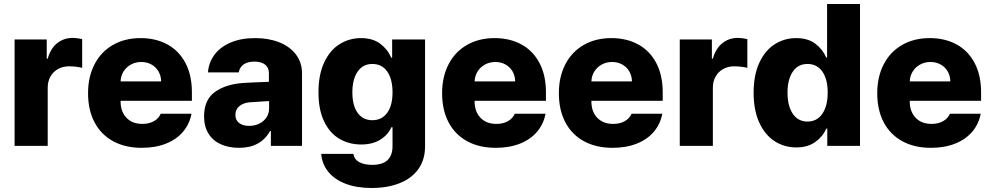

<svg xmlns="http://www.w3.org/2000/svg" viewBox="-20 -727 4942 957"><path d="M52.7 -530.3H212.9V-434.6H217.8Q231.9 -485.4 264.9 -511.7Q297.9 -538.1 342.8 -538.1Q362.3 -538.1 389.6 -532.2V-388.7Q378.4 -392.1 359.4 -394.3Q340.3 -396.5 324.2 -396.5Q293.5 -396.5 269.3 -383.1Q245.1 -369.6 231.4 -345.5Q217.8 -321.3 217.8 -290V0H52.7Z M418.9 -262.7Q418.9 -344.2 451.2 -406.5Q483.4 -468.8 542.7 -502.9Q602.1 -537.1 680.7 -537.1Q755.9 -537.1 813.7 -505.9Q871.6 -474.6 904.1 -413.6Q936.5 -352.5 936.5 -266.6V-224.6H581.1V-221.7Q581.1 -170.4 610.4 -139.9Q639.6 -109.4 689.5 -109.4Q722.7 -109.4 746.8 -122.8Q771 -136.2 781.2 -160.2H934.6Q924.8 -108.4 892.1 -70.1Q859.4 -31.7 806.9 -11Q754.4 9.8 686.5 9.8Q604 9.8 543.7 -23.2Q483.4 -56.2 451.2 -117.4Q418.9 -178.7 418.9 -262.7ZM783.2 -321.3Q782.7 -349.1 770 -371.1Q757.3 -393.1 734.9 -405.5Q712.4 -418 684.6 -418Q655.8 -418 632.6 -405.3Q609.4 -392.6 595.7 -370.6Q582 -348.6 581.1 -321.3Z M1193.4 -313.5Q1237.3 -316.4 1300.8 -318.4Q1308.6 -319.3 1320.3 -319.3V-362.3Q1320.3 -390.1 1301.3 -405Q1282.2 -419.9 1248 -419.9Q1214.8 -419.9 1194.8 -406.2Q1174.8 -392.6 1169.9 -366.2H1016.6Q1020 -414.1 1048.1 -452.9Q1076.2 -491.7 1128.2 -514.4Q1180.2 -537.1 1252 -537.1Q1318.4 -537.1 1371.3 -516.4Q1424.3 -495.6 1454.8 -455.8Q1485.4 -416 1485.4 -360.4V0H1330.1V-74.2H1326.2Q1303.7 -33.2 1265.1 -11.7Q1226.6 9.8 1171.9 9.8Q1120.1 9.8 1080.8 -7.8Q1041.5 -25.4 1019.3 -60.8Q997.1 -96.2 997.1 -147.5Q997.1 -229.5 1051.3 -268.6Q1105.5 -307.6 1193.4 -313.5ZM1221.7 -99.6Q1249.5 -99.6 1272.5 -110.8Q1295.4 -122.1 1308.6 -142.3Q1321.8 -162.6 1321.3 -188.5V-222.7H1311.5L1220.7 -216.8Q1189.5 -212.9 1171.4 -196.5Q1153.3 -180.2 1153.3 -154.3Q1153.3 -127.9 1172.1 -113.8Q1190.9 -99.6 1221.7 -99.6Z M1581.1 40H1741.2Q1746.1 67.9 1771 81.3Q1795.9 94.7 1835.9 94.7Q1936.5 94.7 1936.5 1V-92.8H1930.7Q1914.1 -54.7 1875.5 -30.8Q1836.9 -6.8 1780.3 -6.8Q1719.7 -6.8 1671.6 -35.2Q1623.5 -63.5 1595.5 -121.8Q1567.4 -180.2 1567.4 -266.6Q1567.4 -355.5 1596.2 -416.5Q1625 -477.5 1673.3 -507.3Q1721.7 -537.1 1779.3 -537.1Q1837.9 -537.1 1875.2 -509Q1912.6 -481 1929.7 -439.5H1934.6V-530.3H2098.6V2.9Q2098.6 68.8 2065.4 115.5Q2032.2 162.1 1971.9 186Q1911.6 210 1832 210Q1757.3 210 1702.1 188.7Q1647 167.5 1616 128.9Q1585 90.3 1581.1 40ZM1936.5 -266.6Q1936.5 -332.5 1910.2 -370.4Q1883.8 -408.2 1835.9 -408.2Q1788.6 -408.2 1762.5 -369.9Q1736.3 -331.5 1736.3 -266.6Q1736.3 -201.2 1762.5 -164.6Q1788.6 -127.9 1835.9 -127.9Q1883.3 -127.9 1909.9 -164.6Q1936.5 -201.2 1936.5 -266.6Z M2183.6 -262.7Q2183.6 -344.2 2215.8 -406.5Q2248 -468.8 2307.4 -502.9Q2366.7 -537.1 2445.3 -537.1Q2520.5 -537.1 2578.4 -505.9Q2636.2 -474.6 2668.7 -413.6Q2701.2 -352.5 2701.2 -266.6V-224.6H2345.7V-221.7Q2345.7 -170.4 2375 -139.9Q2404.3 -109.4 2454.1 -109.4Q2487.3 -109.4 2511.5 -122.8Q2535.6 -136.2 2545.9 -160.2H2699.2Q2689.5 -108.4 2656.7 -70.1Q2624 -31.7 2571.5 -11Q2519 9.8 2451.2 9.8Q2368.7 9.8 2308.3 -23.2Q2248 -56.2 2215.8 -117.4Q2183.6 -178.7 2183.6 -262.7ZM2547.9 -321.3Q2547.4 -349.1 2534.7 -371.1Q2522 -393.1 2499.5 -405.5Q2477.1 -418 2449.2 -418Q2420.4 -418 2397.2 -405.3Q2374 -392.6 2360.4 -370.6Q2346.7 -348.6 2345.7 -321.3Z M2765.6 -262.7Q2765.6 -344.2 2797.9 -406.5Q2830.1 -468.8 2889.4 -502.9Q2948.7 -537.1 3027.3 -537.1Q3102.5 -537.1 3160.4 -505.9Q3218.3 -474.6 3250.7 -413.6Q3283.2 -352.5 3283.2 -266.6V-224.6H2927.7V-221.7Q2927.7 -170.4 2957 -139.9Q2986.3 -109.4 3036.1 -109.4Q3069.3 -109.4 3093.5 -122.8Q3117.7 -136.2 3127.9 -160.2H3281.2Q3271.5 -108.4 3238.8 -70.1Q3206.1 -31.7 3153.6 -11Q3101.1 9.8 3033.2 9.8Q2950.7 9.8 2890.4 -23.2Q2830.1 -56.2 2797.9 -117.4Q2765.6 -178.7 2765.6 -262.7ZM3129.9 -321.3Q3129.4 -349.1 3116.7 -371.1Q3104 -393.1 3081.5 -405.5Q3059.1 -418 3031.2 -418Q3002.4 -418 2979.2 -405.3Q2956.1 -392.6 2942.4 -370.6Q2928.7 -348.6 2927.7 -321.3Z M3368.2 -530.3H3528.3V-434.6H3533.2Q3547.4 -485.4 3580.3 -511.7Q3613.3 -538.1 3658.2 -538.1Q3677.7 -538.1 3705.1 -532.2V-388.7Q3693.8 -392.1 3674.8 -394.3Q3655.8 -396.5 3639.6 -396.5Q3608.9 -396.5 3584.7 -383.1Q3560.5 -369.6 3546.9 -345.5Q3533.2 -321.3 3533.2 -290V0H3368.2Z M3736.3 -264.6Q3736.3 -354 3765.4 -415.5Q3794.4 -477.1 3842.5 -507.1Q3890.6 -537.1 3948.2 -537.1Q4006.8 -537.1 4043.7 -509.3Q4080.6 -481.4 4098.6 -439.5H4102.5V-707H4266.6V0H4103.5V-85.9H4098.6Q4080.6 -45.4 4043 -18.8Q4005.4 7.8 3949.2 7.8Q3889.2 7.8 3840.8 -23.4Q3792.5 -54.7 3764.4 -116.2Q3736.3 -177.7 3736.3 -264.6ZM4105.5 -265.6Q4105.5 -332 4079.1 -370.1Q4052.7 -408.2 4004.9 -408.2Q3957.5 -408.2 3931.4 -369.6Q3905.3 -331.1 3905.3 -265.6Q3905.3 -198.7 3931.6 -159.9Q3958 -121.1 4004.9 -121.1Q4052.2 -121.1 4078.9 -160.2Q4105.5 -199.2 4105.5 -265.6Z M4352.5 -262.7Q4352.5 -344.2 4384.8 -406.5Q4417 -468.8 4476.3 -502.9Q4535.6 -537.1 4614.3 -537.1Q4689.5 -537.1 4747.3 -505.9Q4805.2 -474.6 4837.6 -413.6Q4870.1 -352.5 4870.1 -266.6V-224.6H4514.6V-221.7Q4514.6 -170.4 4543.9 -139.9Q4573.2 -109.4 4623 -109.4Q4656.2 -109.4 4680.4 -122.8Q4704.6 -136.2 4714.8 -160.2H4868.2Q4858.4 -108.4 4825.7 -70.1Q4793 -31.7 4740.5 -11Q4688 9.8 4620.1 9.8Q4537.6 9.8 4477.3 -23.2Q4417 -56.2 4384.8 -117.4Q4352.5 -178.7 4352.5 -262.7ZM4716.8 -321.3Q4716.3 -349.1 4703.6 -371.1Q4690.9 -393.1 4668.5 -405.5Q4646 -418 4618.2 -418Q4589.4 -418 4566.2 -405.3Q4543 -392.6 4529.3 -370.6Q4515.6 -348.6 4514.6 -321.3Z"/></svg>

Font: Pretendard GOV ExtraBold
Style: Regular
Weight: 800
Designer: Base glyphs from Inter by Rasmus Andersson; Hangeul glyphs from Noto Sans CJK(Source Han Sans) by Jang Soo-young and Kan
Foundry: Kil Hyung-jin
Version: Version 1.309